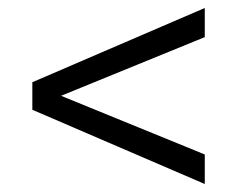

<svg xmlns="http://www.w3.org/2000/svg" viewBox="-20 -526 594 481"><path d="M61 -251V-320L493 -506V-433L133 -286L493 -139V-65Z"/></svg>

Font: Myanglish
Style: Regular
Weight: 400
Designer: KyawKyaw ( MaYenGone)
Foundry: TattooFont3D
Version: Version 1.003 December 13, 2014